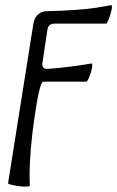

<svg xmlns="http://www.w3.org/2000/svg" viewBox="-20 -448 453 741"><path d="M95.2 269Q92.3 272.9 73.2 272.2Q54.2 271.5 32.5 267.1Q10.7 262.7 11.2 258.8L108.9 -356.9Q111.8 -377 125.2 -390.6Q138.7 -404.3 159.2 -404.8Q223.6 -406.2 272.9 -409.9Q322.3 -413.6 347.4 -417.5Q372.6 -421.4 410.2 -428.2Q413.6 -426.3 410.6 -410.4Q407.7 -394.5 400.4 -375.7Q393.1 -356.9 389.2 -356.9H190.9Q166.5 -356.9 163.1 -334Q159.2 -311 144 -207Q139.6 -180.7 165 -182.1Q248 -188.5 334 -203.1Q337.9 -201.2 335 -185.5Q332 -169.9 324.7 -151.4Q317.4 -132.8 313 -132.8H147Q133.3 -132.8 113.8 0.5Q94.2 133.8 94.2 231Q94.2 239.3 94.7 252Q95.2 264.6 95.2 269Z"/></svg>

Font: Junicode SmCond
Style: Italic
Weight: 400
Width: 4
Italic angle: -11°
Designer: Peter S. Baker
Version: Version 2.206